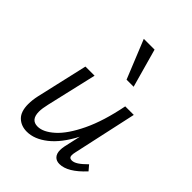

<svg xmlns="http://www.w3.org/2000/svg" viewBox="-205 -810 921 921"><g transform="rotate(45 255.0 -350.0)"><path d="M53 -93Q53 -120 60 -152L120 -414H182L123 -159Q115 -125 115 -104Q115 -48 161 -48Q199 -48 243 -87.5Q287 -127 326.5 -209.5Q366 -292 390 -414H448L377 -89Q374 -76 374 -67Q374 -49 392 -49Q406 -49 423 -60Q440 -71 464 -95L486 -69Q418 5 362 5Q341 5 329 -8Q317 -21 317 -45Q317 -57 320 -72L339 -157Q296 -75 244.5 -34.5Q193 6 142 6Q103 6 78 -18Q53 -42 53 -93ZM224 -706H297L352 -509H304Z"/></g></svg>

Font: LXGW Bright GB
Style: Italic
Weight: 400
Italic angle: -12°
Designer: Christian Thalmann (Catharsis Fonts)
Foundry: LXGW / Christian Thalmann (Catharsis Fonts) / Fontworks Inc.
Version: Version 5.510